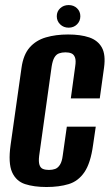

<svg xmlns="http://www.w3.org/2000/svg" viewBox="-20 -738 439 770"><path d="M166.3 12Q116.4 12 80.4 0.3Q44.5 -11.5 28.4 -47.6Q12.4 -83.8 22.4 -156.1L66.3 -466.3Q73.6 -518.8 99 -547.7Q124.4 -576.5 164.1 -588.1Q203.7 -599.7 253 -599.7Q303.2 -599.7 337.8 -588Q372.4 -576.2 388.5 -547.4Q404.5 -518.5 397.2 -466.3L380.1 -343.5H264L281.5 -471.1Q285.4 -495.5 280.7 -507.7Q276 -520 266.2 -524Q256.4 -528.1 242.5 -528.1Q228.2 -528.1 216.9 -524Q205.6 -520 198.3 -507.7Q191 -495.5 187.1 -471.1L137.1 -113.5Q134.2 -89.8 138.2 -77.2Q142.2 -64.6 152.2 -60.5Q162.2 -56.5 176.1 -56.5Q190.4 -56.5 201.3 -60.5Q212.3 -64.6 220.4 -77.2Q228.5 -89.8 231.5 -113.5L248 -229.9H364L353.3 -156.8Q343.3 -83.5 318.4 -47.3Q293.5 -11.1 255.2 0.4Q216.9 12 166.3 12ZM255.3 -627Q235 -627 221.4 -640.3Q207.7 -653.6 207.7 -672.9Q207.7 -692.1 221.4 -704.9Q235 -717.7 255.3 -717.7Q275.5 -717.7 288.9 -704.9Q302.2 -692.1 302.2 -672.9Q302.2 -653.6 288.9 -640.3Q275.5 -627 255.3 -627Z"/></svg>

Font: Alumni Sans Thin
Style: Italic
Weight: 100
Italic angle: -8°
Designer: Robert E. Leuschke
Foundry: Robert E. Leuschke
Version: Version 1.016